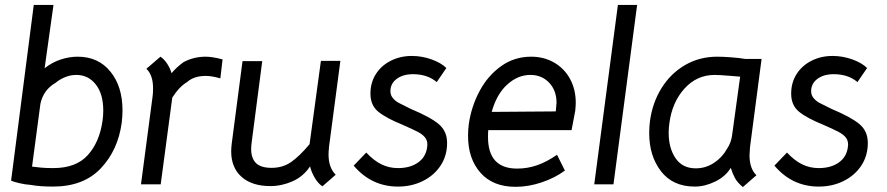

<svg xmlns="http://www.w3.org/2000/svg" viewBox="-20 -747 3600 779"><path d="M103 3Q84 2 60 -3.5Q36 -9 25 -14L117 -727H197L161 -470Q191 -494 226 -505.5Q261 -517 295 -517Q379 -517 428 -456.5Q477 -396 477 -300Q477 -276 474 -250Q459 -138 389 -64Q319 10 195 10Q141 10 103 3ZM396 -257Q399 -278 399 -298Q399 -366 368.5 -404.5Q338 -443 290 -443Q245 -443 204 -410Q156 -382 144 -326L110 -71L146 -67Q165 -65 196 -65Q289 -65 336.5 -118Q384 -171 396 -257Z M883 -506 874 -429Q840 -439 815 -439Q767 -439 739 -414Q707 -395 679 -351L632 1H552L599 -355Q601 -367 601 -389Q601 -442 574 -468L631 -517Q645 -508 657.5 -489.5Q670 -471 676 -450Q698 -476 725 -495Q766 -517 815 -517Q841 -517 883 -506Z M918 -133Q918 -143 920 -163L964 -499H1044L1001 -169Q999 -151 999 -143Q999 -105 1018.5 -85.5Q1038 -66 1082 -66Q1127 -66 1161 -89.5Q1195 -113 1236 -162L1282 -500H1361L1315 -152Q1313 -130 1313 -120Q1313 -67 1342 -38L1288 9Q1270 -3 1256.5 -26.5Q1243 -50 1238 -72Q1211 -31 1167 -11.5Q1123 8 1077 8Q1002 8 960 -29.5Q918 -67 918 -133Z M1415 -75 1466 -128Q1497 -95 1528 -80Q1559 -65 1595 -65Q1644 -65 1676 -87.5Q1708 -110 1713 -150L1714 -160Q1714 -178 1704 -190Q1694 -202 1676 -211.5Q1658 -221 1615 -240Q1546 -268 1514.5 -294Q1483 -320 1483 -367Q1483 -412 1505 -446.5Q1527 -481 1565.5 -500.5Q1604 -520 1651 -520Q1692 -520 1731 -506Q1770 -492 1791 -471L1752 -414Q1714 -446 1656 -446Q1615 -446 1589.5 -427Q1564 -408 1564 -377Q1564 -361 1574 -349Q1584 -337 1598 -329.5Q1612 -322 1647 -305Q1726 -272 1760 -243.5Q1794 -215 1794 -167Q1794 -115 1767.5 -75Q1741 -35 1695.5 -12.5Q1650 10 1595 10Q1487 10 1415 -75Z M1960 -191Q1960 -63 2078 -63Q2120 -63 2159 -76.5Q2198 -90 2240 -119L2272 -55Q2233 -26 2179 -7.5Q2125 11 2072 11Q1980 11 1929.5 -46Q1879 -103 1879 -196Q1879 -219 1882 -243Q1892 -314 1925.5 -377Q1959 -440 2013 -478.5Q2067 -517 2135 -517Q2187 -517 2228.5 -493Q2270 -469 2293 -426.5Q2316 -384 2316 -330Q2316 -320 2314 -298Q2307 -258 2299 -219H1961Q1960 -210 1960 -191ZM2235 -295 2236 -307Q2238 -323 2238 -330Q2238 -380 2208 -411.5Q2178 -443 2132 -443Q2081 -443 2038 -404Q1995 -365 1975 -293Z M2487 -727H2565L2469 1H2391Z M2614 -207Q2614 -231 2617 -255Q2627 -330 2664 -389.5Q2701 -449 2759.5 -483Q2818 -517 2890 -517Q2913 -517 2946.5 -514.5Q2980 -512 3003 -508H3070L3023 -150Q3021 -126 3021 -117Q3021 -63 3049 -36L2994 12Q2972 -6 2962 -24.5Q2952 -43 2945 -66Q2924 -31 2882 -10.5Q2840 10 2799 10Q2710 10 2662 -52Q2614 -114 2614 -207ZM2929 -142Q2946 -167 2950 -196L2983 -436L2947 -439Q2899 -443 2880 -443Q2807 -443 2757 -387.5Q2707 -332 2696 -248Q2693 -229 2693 -208Q2693 -146 2721 -105Q2749 -64 2803 -64Q2843 -64 2876.5 -86Q2910 -108 2929 -142Z M3122 -75 3173 -128Q3204 -95 3235 -80Q3266 -65 3302 -65Q3351 -65 3383 -87.5Q3415 -110 3420 -150L3421 -160Q3421 -178 3411 -190Q3401 -202 3383 -211.5Q3365 -221 3322 -240Q3253 -268 3221.5 -294Q3190 -320 3190 -367Q3190 -412 3212 -446.5Q3234 -481 3272.5 -500.5Q3311 -520 3358 -520Q3399 -520 3438 -506Q3477 -492 3498 -471L3459 -414Q3421 -446 3363 -446Q3322 -446 3296.5 -427Q3271 -408 3271 -377Q3271 -361 3281 -349Q3291 -337 3305 -329.5Q3319 -322 3354 -305Q3433 -272 3467 -243.5Q3501 -215 3501 -167Q3501 -115 3474.5 -75Q3448 -35 3402.5 -12.5Q3357 10 3302 10Q3194 10 3122 -75Z"/></svg>

Font: Bellota Text
Style: Bold Italic
Weight: 700
Italic angle: -7.5°
Designer: Kemie Guaida
Foundry: Kemie Guaida
Version: Version 4.001